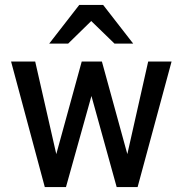

<svg xmlns="http://www.w3.org/2000/svg" viewBox="-20 -760 742 780"><path d="M162 0 25 -510H123L215 -106H201L312 -510H394L505 -106H491L582 -510H677L539 0H454L344 -397H359L248 0ZM180 -583 302 -740H399L521 -583H445L309 -715H392L257 -583Z"/></svg>

Font: Instrument Sans SemiCondensed Medium
Style: Regular
Weight: 500
Width: 4
Designer: Rodrigo Fuenzalida
Foundry: fragTYPE
Version: Version 1.000;gftools[0.9.28]